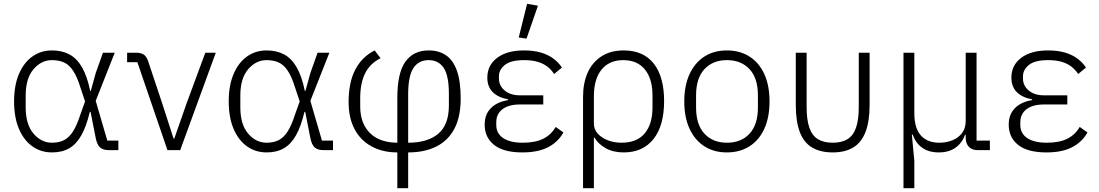

<svg xmlns="http://www.w3.org/2000/svg" viewBox="-20 -789 5773 1009"><path d="M602 -50V0H552Q522 0 506 -14Q490 -28 483 -64L456 -201H452Q434 -125 407.5 -78Q381 -31 343.5 -9.5Q306 12 253 12Q195 12 150 -20Q105 -52 79.5 -112Q54 -172 54 -256Q54 -340 79.5 -400Q105 -460 150 -492Q195 -524 253 -524Q306 -524 345 -503Q384 -482 411 -435.5Q438 -389 454 -311H457L483 -405L521 -512H583L483 -259L544 -50ZM253 -39Q290 -39 316.5 -52.5Q343 -66 363.5 -98Q384 -130 402 -186L427 -256L402 -331Q385 -386 364 -417.5Q343 -449 316 -461Q289 -473 253 -473Q197 -473 156 -425Q115 -377 115 -287V-225Q115 -135 156 -87Q197 -39 253 -39Z M927 0H860L702 -462H648V-512H694Q719 -512 734 -503Q749 -494 758 -469L832 -247L892 -61H896L961 -247L1059 -512H1114Z M1730 -50V0H1680Q1650 0 1634 -14Q1618 -28 1611 -64L1584 -201H1580Q1562 -125 1535.5 -78Q1509 -31 1471.5 -9.5Q1434 12 1381 12Q1323 12 1278 -20Q1233 -52 1207.5 -112Q1182 -172 1182 -256Q1182 -340 1207.5 -400Q1233 -460 1278 -492Q1323 -524 1381 -524Q1434 -524 1473 -503Q1512 -482 1539 -435.5Q1566 -389 1582 -311H1585L1611 -405L1649 -512H1711L1611 -259L1672 -50ZM1381 -39Q1418 -39 1444.5 -52.5Q1471 -66 1491.5 -98Q1512 -130 1530 -186L1555 -256L1530 -331Q1513 -386 1492 -417.5Q1471 -449 1444 -461Q1417 -473 1381 -473Q1325 -473 1284 -425Q1243 -377 1243 -287V-225Q1243 -135 1284 -87Q1325 -39 1381 -39Z M2068 200V12Q1991 12 1933 -19.5Q1875 -51 1843.5 -110Q1812 -169 1812 -253Q1812 -357 1847.5 -424Q1883 -491 1949 -524L1980 -483Q1925 -456 1899 -404Q1873 -352 1873 -274V-231Q1873 -168 1897.5 -125Q1922 -82 1965.5 -60.5Q2009 -39 2068 -39V-273Q2068 -406 2110.5 -465Q2153 -524 2233 -524Q2287 -524 2324.5 -498Q2362 -472 2381.5 -416.5Q2401 -361 2401 -271Q2401 -176 2368.5 -113.5Q2336 -51 2274 -19.5Q2212 12 2125 12V200ZM2125 -292V-39Q2227 -39 2283 -86Q2339 -133 2339 -235V-296Q2339 -392 2311.5 -432.5Q2284 -473 2233 -473Q2180 -473 2152.5 -431.5Q2125 -390 2125 -292Z M2900 -122 2941 -93Q2913 -43 2860.5 -15.5Q2808 12 2725 12Q2626 12 2576.5 -27.5Q2527 -67 2527 -134Q2527 -187 2559 -220Q2591 -253 2650 -263V-267Q2599 -276 2570 -304.5Q2541 -333 2541 -381Q2541 -446 2592.5 -485Q2644 -524 2734 -524Q2785 -524 2823.5 -512.5Q2862 -501 2889 -480.5Q2916 -460 2933 -434L2892 -400Q2878 -422 2857 -438.5Q2836 -455 2806 -464Q2776 -473 2734 -473Q2665 -473 2633.5 -448Q2602 -423 2602 -388V-376Q2602 -339 2632 -313.5Q2662 -288 2713 -288H2835V-240H2713Q2653 -240 2620.5 -215Q2588 -190 2588 -147V-132Q2588 -88 2624 -63.5Q2660 -39 2728 -39Q2793 -39 2835 -60Q2877 -81 2900 -122ZM2807 -759 2747 -586 2706 -592 2750 -769Z M3044 200V-279Q3044 -353 3068.5 -407.5Q3093 -462 3141 -493Q3189 -524 3258 -524Q3361 -524 3415.5 -455Q3470 -386 3470 -258Q3470 -128 3414 -58Q3358 12 3258 12Q3202 12 3162.5 -10.5Q3123 -33 3104 -66H3101V200ZM3246 -39Q3327 -39 3368 -88Q3409 -137 3409 -224V-288Q3409 -375 3369 -424Q3329 -473 3255 -473Q3182 -473 3141.5 -423.5Q3101 -374 3101 -283V-139Q3101 -109 3121.5 -86.5Q3142 -64 3175 -51.5Q3208 -39 3246 -39Z M3800 12Q3732 12 3682 -20Q3632 -52 3604 -112Q3576 -172 3576 -256Q3576 -340 3604 -400Q3632 -460 3682 -492Q3732 -524 3800 -524Q3868 -524 3918.5 -492Q3969 -460 3996.5 -400Q4024 -340 4024 -256Q4024 -172 3996.5 -112Q3969 -52 3918.5 -20Q3868 12 3800 12ZM3800 -39Q3875 -39 3919 -86.5Q3963 -134 3963 -224V-288Q3963 -378 3919 -425.5Q3875 -473 3800 -473Q3726 -473 3682 -425.5Q3638 -378 3638 -288V-224Q3638 -134 3682 -86.5Q3726 -39 3800 -39Z M4219 -512V-227Q4219 -159 4233.5 -117.5Q4248 -76 4278.5 -57.5Q4309 -39 4356 -39Q4403 -39 4433.5 -57.5Q4464 -76 4478.5 -117.5Q4493 -159 4493 -227V-512H4550V-239Q4550 -151 4528.5 -95.5Q4507 -40 4464 -14Q4421 12 4356 12Q4291 12 4247.5 -14Q4204 -40 4183 -95.5Q4162 -151 4162 -239V-512Z M4785 200H4728V-512H4785V-194Q4785 -116 4819 -77.5Q4853 -39 4917 -39Q4953 -39 4984.5 -51.5Q5016 -64 5035.5 -89.5Q5055 -115 5055 -154V-512H5112V-50H5182V0H5119Q5087 0 5071 -18Q5055 -36 5055 -64V-91L5088 -81H5052Q5036 -38 5001.5 -13Q4967 12 4913 12Q4861 12 4826.5 -12.5Q4792 -37 4776 -82H4772L4785 57Z M5654 -122 5695 -93Q5667 -43 5614.5 -15.5Q5562 12 5479 12Q5380 12 5330.5 -27.5Q5281 -67 5281 -134Q5281 -187 5313 -220Q5345 -253 5404 -263V-267Q5353 -276 5324 -304.5Q5295 -333 5295 -381Q5295 -446 5346.5 -485Q5398 -524 5488 -524Q5539 -524 5577.5 -512.5Q5616 -501 5643 -480.5Q5670 -460 5687 -434L5646 -400Q5632 -422 5611 -438.5Q5590 -455 5560 -464Q5530 -473 5488 -473Q5419 -473 5387.5 -448Q5356 -423 5356 -388V-376Q5356 -339 5386 -313.5Q5416 -288 5467 -288H5589V-240H5467Q5407 -240 5374.5 -215Q5342 -190 5342 -147V-132Q5342 -88 5378 -63.5Q5414 -39 5482 -39Q5547 -39 5589 -60Q5631 -81 5654 -122Z"/></svg>

Font: IBM Plex Sans Light
Style: Regular
Weight: 300
Designer: Mike Abbink, Paul van der Laan, Pieter van Rosmalen
Foundry: Bold Monday
Version: Version 3.201